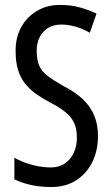

<svg xmlns="http://www.w3.org/2000/svg" viewBox="-20 -744 453 774"><path d="M375 -196Q375 -136 351.5 -89.5Q328 -43 286 -16.5Q244 10 187 10Q158 10 132 6.5Q106 3 82.5 -4Q59 -11 38 -21V-108Q72 -89 111 -79Q150 -69 184 -69Q218 -69 241.5 -85Q265 -101 277.5 -128.5Q290 -156 290 -188Q290 -223 279.5 -247Q269 -271 245 -291Q221 -311 180 -332Q148 -349 122.5 -367.5Q97 -386 79.5 -409Q62 -432 52.5 -463Q43 -494 43 -536Q42 -592 65.5 -634.5Q89 -677 130.5 -701Q172 -725 225 -724Q267 -724 304 -713.5Q341 -703 369 -689L342 -612Q312 -629 283 -637Q254 -645 227 -645Q196 -645 174 -631.5Q152 -618 140 -594.5Q128 -571 128 -540Q128 -503 138 -479.5Q148 -456 172.5 -437.5Q197 -419 238 -396Q285 -372 315 -343Q345 -314 360 -278Q375 -242 375 -196Z"/></svg>

Font: Noto Sans Thai ExtraCondensed
Style: Regular
Weight: 400
Width: 2
Designer: Monotype Design Team
Foundry: Monotype Imaging Inc.
Version: Version 2.002